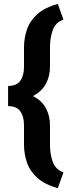

<svg xmlns="http://www.w3.org/2000/svg" viewBox="-20 -800 367 996"><path d="M309.1 94.7 279.8 176.3Q212.9 157.2 174.6 123.3Q136.2 89.4 120.4 44.7Q104.5 0 104.5 -51.3V-150.4Q104.5 -195.8 85.2 -222.7Q65.9 -249.5 22 -249.5V-354Q65.9 -354 85.2 -380.9Q104.5 -407.7 104.5 -453.1V-552.7Q104.5 -604 120.4 -648.7Q136.2 -693.4 174.6 -727.3Q212.9 -761.2 279.8 -779.8L309.1 -698.7Q268.1 -683.6 253.7 -644Q239.3 -604.5 239.3 -552.7V-453.1Q239.3 -404.8 218 -365Q196.8 -325.2 150.4 -301.8Q196.8 -278.8 218 -239Q239.3 -199.2 239.3 -150.4V-51.3Q239.3 0.5 253.7 39.8Q268.1 79.1 309.1 94.7Z"/></svg>

Font: Vazirmatn UI ExtraBold
Style: Regular
Weight: 800
Designer: Saber Rastikerdar
Foundry: Saber Rastikerdar
Version: Version 33.003